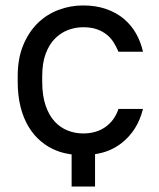

<svg xmlns="http://www.w3.org/2000/svg" viewBox="-20 -560 585 705"><path d="M329 125V6Q357 2 381 -8Q405 -18 427 -35Q456 -58 475.5 -89Q495 -120 505 -160H415Q401 -118 367.5 -94Q334 -70 285 -70Q256 -70 229 -80.5Q202 -91 181 -113.5Q160 -136 147.5 -172.5Q135 -209 135 -260V-280Q135 -328 147.5 -362Q160 -396 181 -417.5Q202 -439 229 -449.5Q256 -460 285 -460Q314 -460 334.5 -453Q355 -446 370.5 -434Q386 -422 396.5 -405.5Q407 -389 415 -370H505Q497 -406 479.5 -437Q462 -468 434.5 -491Q407 -514 369.5 -527Q332 -540 285 -540Q238 -540 194.5 -523.5Q151 -507 118 -474.5Q85 -442 65 -393.5Q45 -345 45 -280V-260Q45 -209 55.5 -167.5Q66 -126 85 -94.5Q104 -63 131 -40.5Q158 -18 190 -6Q203 -1 216 2Q229 5 243 7V125Z"/></svg>

Font: Golos Text VF
Style: Regular
Weight: 400
Designer: A.Korolkova, Vitaly Kuzmin
Foundry: ParaType Ltd
Version: Version 2.005